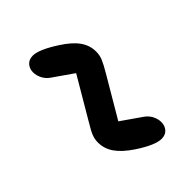

<svg xmlns="http://www.w3.org/2000/svg" viewBox="-9 -642 718 718"><g transform="rotate(45 350.0 -283.0)"><path d="M478 -165Q469 -165 461 -166.5Q453 -168 444 -171.5Q435 -175 423.5 -181.5Q412 -188 395 -198L237 -291L182 -212Q171 -196 154.5 -187.5Q138 -179 121 -179Q102 -179 89 -190.5Q76 -202 76 -223Q76 -255 118 -320Q145 -362 172.5 -381.5Q200 -401 233 -401Q252 -401 269 -394Q286 -387 318 -368L476 -275L531 -354Q542 -370 558.5 -378.5Q575 -387 592 -387Q611 -387 624 -375.5Q637 -364 637 -343Q637 -310 595 -246Q567 -204 539 -184.5Q511 -165 478 -165Z"/></g></svg>

Font: Lebkuchenwelt
Style: Regular
Weight: 400
Designer: Vernon Adams
Foundry: Gereon Berster
Version: Version 1.000;PS 001.001;hotconv 1.0.56 